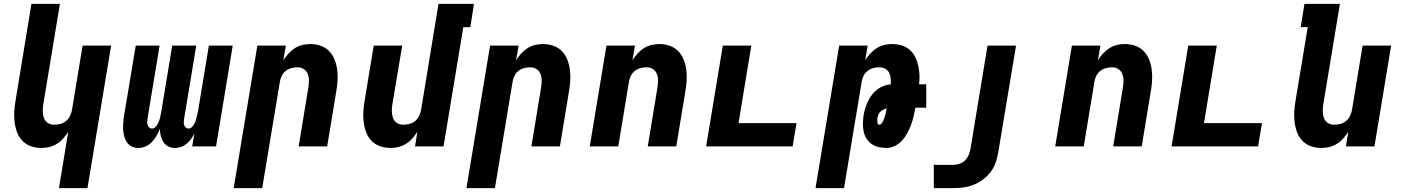

<svg xmlns="http://www.w3.org/2000/svg" viewBox="-20 -755 7240 990"><path d="M284 215 332 -76Q321 -58 306.5 -41.5Q292 -25 273.5 -13.5Q255 -2 234.5 3Q214 8 194 8Q165 8 139.5 -1Q114 -10 96 -28.5Q78 -47 68.5 -72Q59 -97 55.5 -124Q52 -151 53.5 -179Q55 -207 60 -235L142 -735H289L203 -216Q200 -198 200.5 -180Q201 -162 206.5 -146.5Q212 -131 226 -121.5Q240 -112 258 -112Q274 -112 290.5 -116Q307 -120 320 -130.5Q333 -141 340.5 -156.5Q348 -172 351 -187L406 -520H553L431 215Z M694 8Q675 8 659.5 0.5Q644 -7 634.5 -21Q625 -35 620.5 -52Q616 -69 615 -87Q614 -105 615.5 -123.5Q617 -142 620 -160L680 -520H803L740 -140Q739 -132 739 -124Q739 -116 741.5 -109Q744 -102 750 -97Q756 -92 763 -92Q772 -92 779.5 -98.5Q787 -105 791.5 -113Q796 -121 799.5 -129.5Q803 -138 805 -146.5Q807 -155 808.5 -163.5Q810 -172 812 -181L868 -520H992L929 -140Q928 -132 927.5 -124Q927 -116 930 -109Q933 -102 938.5 -97Q944 -92 952 -92Q961 -92 968 -98.5Q975 -105 980 -113Q985 -121 988 -129.5Q991 -138 993 -146.5Q995 -155 997 -163.5Q999 -172 1001 -181L1057 -520H1180L1094 0H971L982 -66Q974 -51 964.5 -37.5Q955 -24 942 -13.5Q929 -3 913 2.5Q897 8 882 8Q863 8 847.5 0Q832 -8 822.5 -22.5Q813 -37 809 -54.5Q805 -72 804 -90Q797 -72 787 -54.5Q777 -37 763 -22.5Q749 -8 730.5 0Q712 8 694 8Z M1185 215 1307 -520H1454L1441 -444Q1452 -462 1467 -478.5Q1482 -495 1500 -506.5Q1518 -518 1538.5 -523Q1559 -528 1579 -528Q1608 -528 1633.5 -519Q1659 -510 1677 -491.5Q1695 -473 1705 -448Q1715 -423 1718.5 -396Q1722 -369 1720.5 -341Q1719 -313 1714 -285L1667 0H1520L1570 -304Q1573 -322 1573 -340Q1573 -358 1567 -373.5Q1561 -389 1547 -398.5Q1533 -408 1515 -408Q1499 -408 1483 -404Q1467 -400 1453.5 -389.5Q1440 -379 1432.5 -363.5Q1425 -348 1423 -333L1332 215Z M1994 8Q1965 8 1939.5 -1Q1914 -10 1896 -28.5Q1878 -47 1868.5 -72Q1859 -97 1855.5 -124Q1852 -151 1853.5 -179Q1855 -207 1860 -235L1907 -520H2054L2003 -216Q2000 -198 2000.5 -180Q2001 -162 2006.5 -146.5Q2012 -131 2026 -121.5Q2040 -112 2058 -112Q2074 -112 2090.5 -116Q2107 -120 2120 -130.5Q2133 -141 2140.5 -156.5Q2148 -172 2151 -187L2241 -735H2424L2405 -615H2369L2267 0H2120L2132 -76Q2121 -58 2106.5 -41.5Q2092 -25 2073.5 -13.5Q2055 -2 2034.5 3Q2014 8 1994 8Z M2385 215 2507 -520H2654L2641 -444Q2652 -462 2667 -478.5Q2682 -495 2700 -506.5Q2718 -518 2738.5 -523Q2759 -528 2779 -528Q2808 -528 2833.5 -519Q2859 -510 2877 -491.5Q2895 -473 2905 -448Q2915 -423 2918.5 -396Q2922 -369 2920.5 -341Q2919 -313 2914 -285L2867 0H2720L2770 -304Q2773 -322 2773 -340Q2773 -358 2767 -373.5Q2761 -389 2747 -398.5Q2733 -408 2715 -408Q2699 -408 2683 -404Q2667 -400 2653.5 -389.5Q2640 -379 2632.5 -363.5Q2625 -348 2623 -333L2532 215Z M3021 0 3107 -520H3254L3241 -444Q3252 -462 3267 -478.5Q3282 -495 3300 -506.5Q3318 -518 3338.5 -523Q3359 -528 3379 -528Q3408 -528 3433.5 -519Q3459 -510 3477 -491.5Q3495 -473 3505 -448Q3515 -423 3518.5 -396Q3522 -369 3520.5 -341Q3519 -313 3514 -285L3467 0H3320L3370 -304Q3373 -322 3373 -340Q3373 -358 3367 -373.5Q3361 -389 3347 -398.5Q3333 -408 3315 -408Q3299 -408 3283 -404Q3267 -400 3253.5 -389.5Q3240 -379 3232.5 -363.5Q3225 -348 3223 -333L3168 0Z M3621 0 3707 -520H3854L3788 -120H4087L4067 0Z M4185 215 4307 -520H4454L4441 -444Q4452 -462 4467 -478.5Q4482 -495 4500 -506.5Q4518 -518 4538.5 -523Q4559 -528 4579 -528Q4605 -528 4628.5 -521Q4652 -514 4669.5 -499Q4687 -484 4698 -463Q4709 -442 4714.5 -418.5Q4720 -395 4721 -370Q4722 -345 4719 -320H4756V-200H4700Q4696 -178 4691 -156Q4686 -134 4678 -112.5Q4670 -91 4659 -70Q4648 -49 4632 -31Q4616 -13 4594 -2.5Q4572 8 4550 8Q4529 8 4509 3Q4489 -2 4473.5 -13Q4458 -24 4447.5 -41Q4437 -58 4433 -78Q4429 -98 4429.5 -119Q4430 -140 4433 -161Q4436 -179 4441.5 -197Q4447 -215 4455 -232Q4463 -249 4475 -265Q4487 -281 4502.5 -293Q4518 -305 4536.5 -312Q4555 -319 4573 -320Q4574 -335 4572.5 -351Q4571 -367 4564.5 -380Q4558 -393 4544.5 -400.5Q4531 -408 4515 -408Q4499 -408 4483 -404Q4467 -400 4453.5 -389.5Q4440 -379 4432.5 -363.5Q4425 -348 4423 -333L4332 215ZM4513 -112Q4521 -112 4526.5 -119.5Q4532 -127 4535 -134.5Q4538 -142 4541 -149.5Q4544 -157 4545.5 -165Q4547 -173 4549 -180.5Q4551 -188 4552 -196Q4544 -194 4535.5 -190Q4527 -186 4520 -179.5Q4513 -173 4509.5 -164.5Q4506 -156 4504 -147Q4503 -142 4503.5 -137Q4504 -132 4504 -126.5Q4504 -121 4506 -116.5Q4508 -112 4513 -112Z M4795 215V95H4895Q4911 95 4927.5 89.5Q4944 84 4956 72Q4968 60 4974.5 44.5Q4981 29 4984 13L5072 -520H5219L5127 32Q5123 58 5114 83.5Q5105 109 5088 131.5Q5071 154 5048 171Q5025 188 4999.5 198Q4974 208 4947.5 211.5Q4921 215 4895 215Z M5421 0 5507 -520H5654L5641 -444Q5652 -462 5667 -478.5Q5682 -495 5700 -506.5Q5718 -518 5738.5 -523Q5759 -528 5779 -528Q5808 -528 5833.5 -519Q5859 -510 5877 -491.5Q5895 -473 5905 -448Q5915 -423 5918.5 -396Q5922 -369 5920.5 -341Q5919 -313 5914 -285L5867 0H5720L5770 -304Q5773 -322 5773 -340Q5773 -358 5767 -373.5Q5761 -389 5747 -398.5Q5733 -408 5715 -408Q5699 -408 5683 -404Q5667 -400 5653.5 -389.5Q5640 -379 5632.5 -363.5Q5625 -348 5623 -333L5568 0Z M6021 0 6107 -520H6254L6188 -120H6487L6467 0Z M6794 8Q6765 8 6739.5 -1Q6714 -10 6696 -28.5Q6678 -47 6668.5 -72Q6659 -97 6655.5 -124Q6652 -151 6653.5 -179Q6655 -207 6660 -235L6723 -615H6687L6706 -735H6889L6803 -216Q6800 -198 6800.5 -180Q6801 -162 6806.5 -146.5Q6812 -131 6826 -121.5Q6840 -112 6858 -112Q6874 -112 6890.5 -116Q6907 -120 6920 -130.5Q6933 -141 6940.5 -156.5Q6948 -172 6951 -187L7006 -520H7153L7067 0H6920L6932 -76Q6921 -58 6906.5 -41.5Q6892 -25 6873.5 -13.5Q6855 -2 6834.5 3Q6814 8 6794 8Z"/></svg>

Font: Iosevka Heavy Extended Oblique
Style: Regular
Weight: 900
Width: 7
Italic angle: -9°
Monospace: yes
Designer: Belleve Invis
Foundry: Belleve Invis
Version: Version 32.5.0; ttfautohint (v1.8.4)